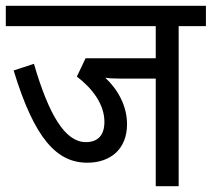

<svg xmlns="http://www.w3.org/2000/svg" viewBox="-20 -642 730 662"><path d="M596 -552H690V-622H0V-552H517V-441H275L245 -378C299 -337 340 -282 340 -222C340 -174 316 -152 276 -152C205 -152 149 -244 97 -422L27 -399C99 -163 176 -81 281 -81C360 -81 418 -127 418 -214C418 -276 387 -333 343 -374C356 -372 372 -371 395 -371H517V0H596Z"/></svg>

Font: Noto Sans Devanagari UI SemiCondensed
Style: Regular
Weight: 400
Width: 4
Designer: Jelle Bosma - Monotype Design Team
Foundry: Monotype Imaging Inc.
Version: Version 2.003